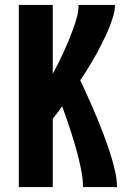

<svg xmlns="http://www.w3.org/2000/svg" viewBox="-20 -755 540 775"><path d="M56 0V-735H193V-457Q205 -479 216 -501Q227 -523 237.5 -546Q248 -569 257.5 -592Q267 -615 275.5 -638.5Q284 -662 290.5 -686Q297 -710 297 -735H444Q444 -714 438 -693.5Q432 -673 424.5 -653Q417 -633 408 -614Q399 -595 389.5 -576Q380 -557 370 -538.5Q360 -520 349 -502Q338 -484 327 -466Q316 -448 304 -431Q316 -405 328 -379Q340 -353 351.5 -326.5Q363 -300 374 -273.5Q385 -247 395 -220.5Q405 -194 414.5 -167Q424 -140 432 -112.5Q440 -85 446 -57Q452 -29 452 0H315Q315 -28 310 -56Q305 -84 298.5 -111.5Q292 -139 284 -166Q276 -193 267.5 -219.5Q259 -246 250 -272.5Q241 -299 231 -326Q222 -313 212.5 -300.5Q203 -288 193 -276V0Z"/></svg>

Font: iosevka_custom_sans_ss08 Heavy
Style: Regular
Weight: 900
Designer: Belleve Invis
Foundry: Belleve Invis
Version: Version 10.3.0; ttfautohint (v1.8.3)